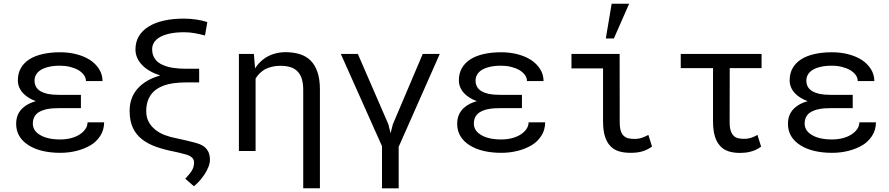

<svg xmlns="http://www.w3.org/2000/svg" viewBox="-20 -822 4841 1045"><path d="M67.9 -148.4Q67.9 -110.4 85.4 -81.1Q103 -51.8 135.3 -31.7Q167 -11.2 210.9 -0.7Q254.9 9.8 307.6 9.8Q355 9.8 397.5 -1Q439.9 -11.7 474.1 -32.2Q504.4 -50.3 525.4 -82Q546.4 -113.8 546.9 -156.2H456.5Q456.5 -137.2 445.3 -120.4Q434.1 -103.5 414.6 -90.8Q394.5 -77.6 367.2 -70.3Q339.8 -63 307.6 -63Q271.5 -63 243.7 -69.6Q215.8 -76.2 197.3 -87.9Q178.2 -99.1 168.5 -114.7Q158.7 -130.4 158.7 -148.4Q158.7 -168 165.5 -182.9Q172.4 -197.8 186 -208Q196.3 -215.3 210.2 -220.7Q224.1 -226.1 241.2 -229Q254.4 -231.4 269.5 -232.4Q284.7 -233.4 301.8 -233.4H420.4V-305.7H301.8Q283.2 -305.7 267.6 -307.1Q252 -308.6 239.3 -311Q227.1 -314 216.8 -317.9Q206.5 -321.8 198.7 -326.7Q182.6 -336.9 175.3 -351.3Q168 -365.7 168 -383.8Q168 -400.4 176 -415Q184.1 -429.7 201.2 -440.9Q218.3 -451.7 244.6 -458Q271 -464.4 307.6 -464.4Q335.9 -464.4 361.3 -458Q386.7 -451.7 405.8 -440.9Q424.8 -429.7 436.3 -414.3Q447.8 -398.9 447.8 -380.9H538.1Q537.6 -417.5 519 -446.5Q500.5 -475.6 469.2 -496.1Q437.5 -516.1 395.8 -526.9Q354 -537.6 307.6 -537.6Q254.9 -537.6 212.2 -527.8Q169.4 -518.1 139.6 -499Q109.4 -479.5 93.3 -450.9Q77.1 -422.4 77.1 -384.3Q77.1 -363.8 85.4 -345Q93.8 -326.2 109.4 -311Q121.6 -298.8 138.2 -288.8Q154.8 -278.8 174.8 -271.5Q154.3 -265.6 137.2 -257.1Q120.1 -248.5 107.4 -237.3Q87.9 -221.2 77.9 -198.7Q67.9 -176.3 67.9 -148.4Z M1095.7 -628.9 1108.4 -701.7Q1085 -710 1050.8 -715.3Q1016.6 -720.7 981.9 -720.7Q920.4 -720.7 871.6 -709.7Q822.8 -698.7 788.6 -677.2Q753.9 -655.8 735.6 -624.5Q717.3 -593.3 717.3 -552.7Q717.3 -528.8 726.6 -507.6Q735.8 -486.3 753.4 -468.3Q770.5 -450.2 795.4 -435.8Q820.3 -421.4 852.1 -411.1Q813.5 -400.4 782.7 -382.8Q752 -365.2 730.5 -341.3Q708.5 -317.4 697 -286.6Q685.5 -255.9 685.5 -218.8Q685.5 -164.1 703.1 -126.5Q720.7 -88.9 752.9 -64Q785.2 -38.6 830.6 -22.7Q876 -6.8 931.6 3.9L960 10.3Q981 15.1 996.3 20Q1011.7 24.9 1021 32.2Q1028.3 37.6 1032.2 44.7Q1036.1 51.8 1036.1 61Q1036.1 75.2 1033 86.2Q1029.8 97.2 1023.9 106.9Q1017.6 117.2 1008.8 127.4Q1000 137.7 988.3 150.9L1035.6 191.9Q1048.8 181.2 1064 164.6Q1079.1 147.9 1092.3 128.4Q1105 109.4 1113.5 88.9Q1122.1 68.4 1122.6 49.3Q1122.6 19.5 1112.5 1.5Q1102.5 -16.6 1085.4 -27.8Q1067.9 -38.6 1044.7 -44.7Q1021.5 -50.8 995.1 -57.1L940.9 -69.3Q908.2 -75.2 878.2 -86.4Q848.1 -97.7 825.7 -115.7Q802.7 -133.8 789.3 -158.7Q775.9 -183.6 775.9 -216.8Q775.9 -246.1 783.4 -270Q791 -293.9 805.7 -312Q816.4 -325.7 831.8 -336.2Q847.2 -346.7 866.7 -354.5Q891.6 -364.3 923.8 -368.9Q956.1 -373.5 994.6 -373.5H1064V-447.8H994.6Q953.6 -447.8 922.4 -452.6Q891.1 -457.5 869.1 -467.3Q853 -473.6 841.3 -482.7Q829.6 -491.7 822.8 -502.9Q814.9 -513.7 811.5 -526.9Q808.1 -540 808.1 -554.7Q808.1 -573.7 818.1 -590.3Q828.1 -606.9 849.6 -619.6Q870.6 -631.8 903.6 -639.2Q936.5 -646.5 982.9 -646.5Q1012.7 -646.5 1040.3 -641.4Q1067.9 -636.2 1095.7 -628.9Z M1280.3 0H1371.1V-394.5Q1380.4 -410.2 1393.1 -422.6Q1405.8 -435.1 1421.4 -444.3Q1438.5 -453.6 1459.5 -458.7Q1480.5 -463.9 1505.9 -463.9Q1536.6 -463.9 1559.8 -456.8Q1583 -449.7 1598.1 -434.6Q1614.3 -418.9 1622.3 -393.6Q1630.4 -368.2 1630.4 -332.5V202.6H1721.2V-334.5Q1721.2 -390.6 1708 -429.4Q1694.8 -468.3 1670.4 -492.7Q1646 -516.6 1611.3 -527.3Q1576.7 -538.1 1532.7 -538.1Q1501 -537.6 1473.4 -529.5Q1445.8 -521.5 1422.9 -506.3Q1406.7 -495.6 1393.1 -481.4Q1379.4 -467.3 1368.2 -450.2L1367.7 -457L1361.8 -528.3H1280.3Z M2280.8 -528.3 2118.2 -145.5 2106 -97.7H2105.5L2093.8 -145.5L1927.7 -528.3H1835L2059.1 -26.4V203.1H2149.9V-22.9L2373.5 -528.3Z M2468.3 -148.4Q2468.3 -110.4 2485.8 -81.1Q2503.4 -51.8 2535.6 -31.7Q2567.4 -11.2 2611.3 -0.7Q2655.3 9.8 2708 9.8Q2755.4 9.8 2797.9 -1Q2840.3 -11.7 2874.5 -32.2Q2904.8 -50.3 2925.8 -82Q2946.8 -113.8 2947.3 -156.2H2856.9Q2856.9 -137.2 2845.7 -120.4Q2834.5 -103.5 2814.9 -90.8Q2794.9 -77.6 2767.6 -70.3Q2740.2 -63 2708 -63Q2671.9 -63 2644 -69.6Q2616.2 -76.2 2597.7 -87.9Q2578.6 -99.1 2568.8 -114.7Q2559.1 -130.4 2559.1 -148.4Q2559.1 -168 2565.9 -182.9Q2572.8 -197.8 2586.4 -208Q2596.7 -215.3 2610.6 -220.7Q2624.5 -226.1 2641.6 -229Q2654.8 -231.4 2669.9 -232.4Q2685.1 -233.4 2702.1 -233.4H2820.8V-305.7H2702.1Q2683.6 -305.7 2668 -307.1Q2652.3 -308.6 2639.6 -311Q2627.4 -314 2617.2 -317.9Q2606.9 -321.8 2599.1 -326.7Q2583 -336.9 2575.7 -351.3Q2568.4 -365.7 2568.4 -383.8Q2568.4 -400.4 2576.4 -415Q2584.5 -429.7 2601.6 -440.9Q2618.7 -451.7 2645 -458Q2671.4 -464.4 2708 -464.4Q2736.3 -464.4 2761.7 -458Q2787.1 -451.7 2806.2 -440.9Q2825.2 -429.7 2836.7 -414.3Q2848.1 -398.9 2848.1 -380.9H2938.5Q2938 -417.5 2919.4 -446.5Q2900.9 -475.6 2869.6 -496.1Q2837.9 -516.1 2796.1 -526.9Q2754.4 -537.6 2708 -537.6Q2655.3 -537.6 2612.5 -527.8Q2569.8 -518.1 2540 -499Q2509.8 -479.5 2493.7 -450.9Q2477.5 -422.4 2477.5 -384.3Q2477.5 -363.8 2485.8 -345Q2494.1 -326.2 2509.8 -311Q2522 -298.8 2538.6 -288.8Q2555.2 -278.8 2575.2 -271.5Q2554.7 -265.6 2537.6 -257.1Q2520.5 -248.5 2507.8 -237.3Q2488.3 -221.2 2478.3 -198.7Q2468.3 -176.3 2468.3 -148.4Z M3090.3 -528.3V-449.7H3262.2V-162.1Q3262.2 -112.8 3272.5 -79.8Q3282.7 -46.9 3302.2 -26.9Q3321.3 -6.8 3348.9 1.5Q3376.5 9.8 3411.6 9.8Q3429.7 9.8 3447.3 7.8Q3464.8 5.9 3481.9 0Q3493.2 -3.9 3504.9 -9.8Q3516.6 -15.6 3528.8 -24.4L3508.8 -87.9Q3494.6 -79.6 3475.6 -72.8Q3456.5 -65.9 3434.6 -65.9Q3418.5 -65.9 3403.8 -68.4Q3389.2 -70.8 3377.9 -80.1Q3366.2 -88.9 3359.6 -107.2Q3353 -125.5 3353 -157.2L3352.5 -528.3ZM3309.1 -801.8 3277.3 -612.8H3321.3L3404.3 -801.8Z M4125 -451.2V-528.3H3685.1V-451.2H3860.8V-163.1Q3860.8 -113.8 3870.6 -80.8Q3880.4 -47.9 3899.4 -27.8Q3918 -7.3 3945.1 1.5Q3972.2 10.3 4007.3 10.3Q4022 10.3 4036.4 8.8Q4050.8 7.3 4064.9 3.4Q4079.1 0 4093.5 -6.6Q4107.9 -13.2 4122.6 -23.9L4102.5 -87.9Q4089.4 -79.6 4070.6 -73Q4051.8 -66.4 4030.3 -66.4Q4014.2 -66.4 4000 -69.1Q3985.8 -71.8 3975.1 -81.1Q3964.4 -90.3 3957.8 -108.6Q3951.2 -127 3951.2 -158.2L3951.7 -451.2Z M4268.6 -148.4Q4268.6 -110.4 4286.1 -81.1Q4303.7 -51.8 4335.9 -31.7Q4367.7 -11.2 4411.6 -0.7Q4455.6 9.8 4508.3 9.8Q4555.7 9.8 4598.1 -1Q4640.6 -11.7 4674.8 -32.2Q4705.1 -50.3 4726.1 -82Q4747.1 -113.8 4747.6 -156.2H4657.2Q4657.2 -137.2 4646 -120.4Q4634.8 -103.5 4615.2 -90.8Q4595.2 -77.6 4567.9 -70.3Q4540.5 -63 4508.3 -63Q4472.2 -63 4444.3 -69.6Q4416.5 -76.2 4397.9 -87.9Q4378.9 -99.1 4369.1 -114.7Q4359.4 -130.4 4359.4 -148.4Q4359.4 -168 4366.2 -182.9Q4373 -197.8 4386.7 -208Q4397 -215.3 4410.9 -220.7Q4424.8 -226.1 4441.9 -229Q4455.1 -231.4 4470.2 -232.4Q4485.4 -233.4 4502.4 -233.4H4621.1V-305.7H4502.4Q4483.9 -305.7 4468.3 -307.1Q4452.6 -308.6 4439.9 -311Q4427.7 -314 4417.5 -317.9Q4407.2 -321.8 4399.4 -326.7Q4383.3 -336.9 4376 -351.3Q4368.7 -365.7 4368.7 -383.8Q4368.7 -400.4 4376.7 -415Q4384.8 -429.7 4401.9 -440.9Q4418.9 -451.7 4445.3 -458Q4471.7 -464.4 4508.3 -464.4Q4536.6 -464.4 4562 -458Q4587.4 -451.7 4606.4 -440.9Q4625.5 -429.7 4637 -414.3Q4648.4 -398.9 4648.4 -380.9H4738.8Q4738.3 -417.5 4719.7 -446.5Q4701.2 -475.6 4669.9 -496.1Q4638.2 -516.1 4596.4 -526.9Q4554.7 -537.6 4508.3 -537.6Q4455.6 -537.6 4412.8 -527.8Q4370.1 -518.1 4340.3 -499Q4310.1 -479.5 4293.9 -450.9Q4277.8 -422.4 4277.8 -384.3Q4277.8 -363.8 4286.1 -345Q4294.4 -326.2 4310.1 -311Q4322.3 -298.8 4338.9 -288.8Q4355.5 -278.8 4375.5 -271.5Q4355 -265.6 4337.9 -257.1Q4320.8 -248.5 4308.1 -237.3Q4288.6 -221.2 4278.6 -198.7Q4268.6 -176.3 4268.6 -148.4Z"/></svg>

Font: Roboto Mono
Style: Regular
Weight: 400
Monospace: yes
Designer: Google
Version: Version 3.000